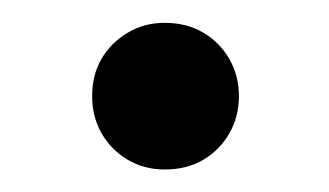

<svg xmlns="http://www.w3.org/2000/svg" viewBox="-20 -293 290 169"><path d="M125 -143.8Q106.9 -143.8 92.4 -152.4Q77.8 -161.1 69.4 -175.7Q61.1 -190.3 61.1 -208.3Q61.1 -227.1 69.4 -241.3Q77.8 -255.6 92.4 -264.2Q106.9 -272.9 125 -272.9Q144.4 -272.9 159 -264.2Q173.6 -255.6 181.9 -241Q190.3 -226.4 190.3 -208.3Q190.3 -190.3 181.9 -175.7Q173.6 -161.1 159 -152.4Q144.4 -143.8 125 -143.8Z"/></svg>

Font: Afacad Flux Medium
Style: Regular
Weight: 500
Designer: Kristian Moeller
Foundry: Dicotype
Version: Version 1.100